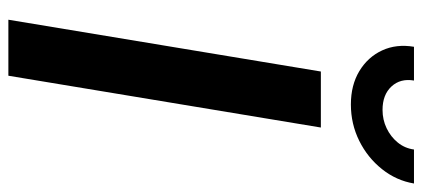

<svg xmlns="http://www.w3.org/2000/svg" viewBox="-288 -696 984 447"><g transform="rotate(90 203.5 -472.0)"><path d="M276.4 -727.5 155.8 0H25.4L146 -727.5ZM222.7 -797.4Q177.7 -797.4 145 -817.1Q112.3 -836.9 96.9 -870.1Q81.5 -903.3 88.4 -944.3H167Q161.6 -912.6 180.9 -891.8Q200.2 -871.1 235.4 -871.1Q258.3 -871.1 278.1 -880.6Q297.9 -890.1 311.3 -906.5Q324.7 -922.9 327.6 -944.3H406.7Q399.9 -903.3 373.3 -869.9Q346.7 -836.4 307.4 -816.9Q268.1 -797.4 222.7 -797.4Z"/></g></svg>

Font: Inter 18pt SemiBold
Style: Italic
Weight: 600
Italic angle: -9.3988°
Designer: Rasmus Andersson
Foundry: rsms
Version: Version 4.001;git-66647c0bb